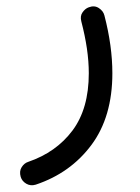

<svg xmlns="http://www.w3.org/2000/svg" viewBox="-20 -293 428 589"><path d="M252 -270.5Q269.5 -277.3 283.2 -268.3Q296.9 -259.3 300.3 -245.6Q324.7 -151.9 324.7 -68.4Q324.7 65.4 260.5 151.6Q196.3 237.8 89.8 273.4Q73.7 278.3 60.5 270.5Q47.4 262.7 43.5 249.5Q38.6 232.4 46.4 220Q54.2 207.5 66.4 203.6Q152.3 174.3 202.4 107.4Q252.4 40.5 252.4 -68.4Q252.4 -104.5 246.6 -144.3Q240.7 -184.1 229.5 -227.1Q225.1 -243.7 233.2 -255.1Q241.2 -266.6 252 -270.5Z"/></svg>

Font: Mikhak-DS1-FD Regular
Style: Regular
Weight: 400
Designer: Amin Abedi
Version: Version 3.2